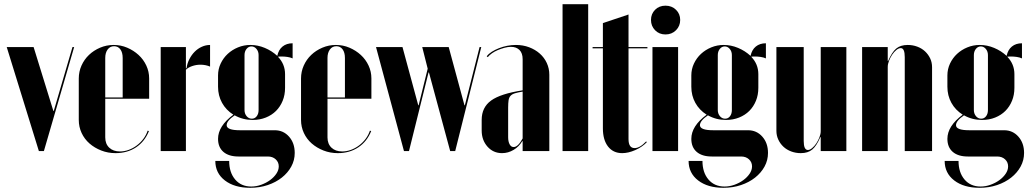

<svg xmlns="http://www.w3.org/2000/svg" viewBox="-20 -719 4895 914"><path d="M189 0H165L12 -495H140L234 -191H236L325 -495H333Z M355 -345Q355 -378 368 -407Q381 -436 403.5 -457.5Q426 -479 456.5 -492Q487 -505 521 -505Q555 -505 585.5 -492Q616 -479 639.5 -457.5Q663 -436 676.5 -407Q690 -378 690 -346V-249H481V-65Q481 -34 500 -16Q519 2 551 2Q572 2 592.5 -5.5Q613 -13 631 -26.5Q649 -40 662.5 -58Q676 -76 683 -97L689 -95Q669 -45 627.5 -17.5Q586 10 530 10Q494 10 462 -2.5Q430 -15 406 -36Q382 -57 368.5 -86Q355 -115 355 -148ZM564 -255V-443Q564 -469 553 -484Q542 -499 523 -499Q504 -499 492.5 -483.5Q481 -468 481 -443V-255Z M865 -495V-394H868Q871 -417 881.5 -437.5Q892 -458 907 -473Q922 -488 941 -496.5Q960 -505 980 -505V-402Q959 -411 934 -411Q914 -411 895 -404.5Q876 -398 865 -387V0H745V-495Z M1171 175Q1096 175 1050.5 140Q1005 105 1005 47H1071Q1071 102 1099.5 135.5Q1128 169 1176 169Q1200 169 1223.5 160.5Q1247 152 1265.5 138.5Q1284 125 1295.5 108Q1307 91 1307 73Q1307 53 1292.5 39.5Q1278 26 1255 26H1115Q1069 26 1043.5 4Q1018 -18 1018 -58Q1018 -119 1091 -173Q1056 -195 1037 -229.5Q1018 -264 1018 -306V-360Q1018 -390 1030.5 -416.5Q1043 -443 1064 -462.5Q1085 -482 1113 -493.5Q1141 -505 1172 -505Q1207 -505 1240.5 -491Q1274 -477 1300 -453Q1306 -482 1325 -497.5Q1344 -513 1373 -513V-441Q1362 -446 1348 -448Q1334 -450 1322 -450Q1317 -450 1312.5 -450Q1308 -450 1303 -449Q1337 -414 1337 -366V-301Q1337 -267 1325.5 -239Q1314 -211 1294 -191Q1274 -171 1245.5 -159.5Q1217 -148 1183 -148Q1136 -148 1097 -170Q1059 -144 1059 -123Q1059 -99 1122 -99H1288Q1329 -99 1356 -68.5Q1383 -38 1383 9Q1383 44 1366.5 74Q1350 104 1321.5 126.5Q1293 149 1254.5 162Q1216 175 1171 175ZM1144 -195Q1144 -178 1154 -166Q1164 -154 1179 -154Q1193 -154 1202 -165.5Q1211 -177 1211 -195V-457Q1211 -474 1201 -486Q1191 -498 1177 -498Q1163 -498 1153.5 -486Q1144 -474 1144 -457Z M1413 -345Q1413 -378 1426 -407Q1439 -436 1461.5 -457.5Q1484 -479 1514.5 -492Q1545 -505 1579 -505Q1613 -505 1643.5 -492Q1674 -479 1697.5 -457.5Q1721 -436 1734.5 -407Q1748 -378 1748 -346V-249H1539V-65Q1539 -34 1558 -16Q1577 2 1609 2Q1630 2 1650.5 -5.5Q1671 -13 1689 -26.5Q1707 -40 1720.5 -58Q1734 -76 1741 -97L1747 -95Q1727 -45 1685.5 -17.5Q1644 10 1588 10Q1552 10 1520 -2.5Q1488 -15 1464 -36Q1440 -57 1426.5 -86Q1413 -115 1413 -148ZM1622 -255V-443Q1622 -469 1611 -484Q1600 -499 1581 -499Q1562 -499 1550.5 -483.5Q1539 -468 1539 -443V-255Z M1770 -495H1896L1971 -218H1973L2016 -392L1990 -495H2116L2191 -218H2193L2263 -495H2271L2147 0H2123L2022 -374H2020L1927 0H1903Z M2273 -148Q2273 -208 2318 -240.5Q2363 -273 2468 -289V-437Q2468 -466 2453 -481Q2438 -496 2412 -496Q2398 -496 2381.5 -491.5Q2365 -487 2349.5 -480.5Q2334 -474 2321.5 -465Q2309 -456 2302 -447L2297 -451Q2306 -463 2321 -472.5Q2336 -482 2355 -489.5Q2374 -497 2394.5 -501Q2415 -505 2436 -505Q2470 -505 2499 -494Q2528 -483 2549.5 -464Q2571 -445 2583 -419Q2595 -393 2595 -363V0H2468V-47H2466Q2451 -21 2425 -5.5Q2399 10 2370 10Q2328 10 2300.5 -21Q2273 -52 2273 -98ZM2425 -19Q2446 -19 2468 -60V-283Q2445 -279 2431.5 -275Q2418 -271 2410.5 -263Q2403 -255 2401 -241.5Q2399 -228 2399 -207V-66Q2399 -45 2406 -32Q2413 -19 2425 -19Z M2658 -699H2780V0H2658Z M2942 10Q2899 10 2874.5 -21.5Q2850 -53 2850 -108V-489H2801V-495H2850V-609L2972 -650V-495H3062V-489H2972V-57Q2972 -14 3001 -14Q3026 -14 3056 -46L3059 -42Q3037 -19 3004 -4.5Q2971 10 2942 10Z M3079 -624Q3079 -653 3098.5 -672.5Q3118 -692 3148 -692Q3178 -692 3198 -672.5Q3218 -653 3218 -624Q3218 -595 3198 -575Q3178 -555 3148 -555Q3118 -555 3098.5 -575Q3079 -595 3079 -624ZM3208 -495V0H3086V-495Z M3424 175Q3349 175 3303.5 140Q3258 105 3258 47H3324Q3324 102 3352.5 135.5Q3381 169 3429 169Q3453 169 3476.5 160.5Q3500 152 3518.5 138.5Q3537 125 3548.5 108Q3560 91 3560 73Q3560 53 3545.5 39.5Q3531 26 3508 26H3368Q3322 26 3296.5 4Q3271 -18 3271 -58Q3271 -119 3344 -173Q3309 -195 3290 -229.5Q3271 -264 3271 -306V-360Q3271 -390 3283.5 -416.5Q3296 -443 3317 -462.5Q3338 -482 3366 -493.5Q3394 -505 3425 -505Q3460 -505 3493.5 -491Q3527 -477 3553 -453Q3559 -482 3578 -497.5Q3597 -513 3626 -513V-441Q3615 -446 3601 -448Q3587 -450 3575 -450Q3570 -450 3565.5 -450Q3561 -450 3556 -449Q3590 -414 3590 -366V-301Q3590 -267 3578.5 -239Q3567 -211 3547 -191Q3527 -171 3498.5 -159.5Q3470 -148 3436 -148Q3389 -148 3350 -170Q3312 -144 3312 -123Q3312 -99 3375 -99H3541Q3582 -99 3609 -68.5Q3636 -38 3636 9Q3636 44 3619.5 74Q3603 104 3574.5 126.5Q3546 149 3507.5 162Q3469 175 3424 175ZM3397 -195Q3397 -178 3407 -166Q3417 -154 3432 -154Q3446 -154 3455 -165.5Q3464 -177 3464 -195V-457Q3464 -474 3454 -486Q3444 -498 3430 -498Q3416 -498 3406.5 -486Q3397 -474 3397 -457Z M3885 -66Q3867 -24 3846.5 -7Q3826 10 3792 10Q3768 10 3746.5 2Q3725 -6 3709.5 -20.5Q3694 -35 3685 -54.5Q3676 -74 3676 -96V-495H3806V-48Q3806 -5 3826 -5Q3835 -5 3846 -14Q3857 -23 3866 -36.5Q3875 -50 3881 -65.5Q3887 -81 3887 -95V-495H4009V0H3887V-66Z M4208 -429Q4226 -471 4246.5 -488Q4267 -505 4301 -505Q4325 -505 4346.5 -497Q4368 -489 4383.5 -474.5Q4399 -460 4408 -441Q4417 -422 4417 -399V0H4287V-447Q4287 -490 4268 -490Q4258 -490 4247 -481Q4236 -472 4227 -458.5Q4218 -445 4212 -429.5Q4206 -414 4206 -400V0H4084V-495H4206V-429Z M4643 175Q4568 175 4522.5 140Q4477 105 4477 47H4543Q4543 102 4571.5 135.5Q4600 169 4648 169Q4672 169 4695.5 160.5Q4719 152 4737.5 138.5Q4756 125 4767.5 108Q4779 91 4779 73Q4779 53 4764.5 39.5Q4750 26 4727 26H4587Q4541 26 4515.5 4Q4490 -18 4490 -58Q4490 -119 4563 -173Q4528 -195 4509 -229.5Q4490 -264 4490 -306V-360Q4490 -390 4502.5 -416.5Q4515 -443 4536 -462.5Q4557 -482 4585 -493.5Q4613 -505 4644 -505Q4679 -505 4712.5 -491Q4746 -477 4772 -453Q4778 -482 4797 -497.5Q4816 -513 4845 -513V-441Q4834 -446 4820 -448Q4806 -450 4794 -450Q4789 -450 4784.5 -450Q4780 -450 4775 -449Q4809 -414 4809 -366V-301Q4809 -267 4797.5 -239Q4786 -211 4766 -191Q4746 -171 4717.5 -159.5Q4689 -148 4655 -148Q4608 -148 4569 -170Q4531 -144 4531 -123Q4531 -99 4594 -99H4760Q4801 -99 4828 -68.5Q4855 -38 4855 9Q4855 44 4838.5 74Q4822 104 4793.5 126.5Q4765 149 4726.5 162Q4688 175 4643 175ZM4616 -195Q4616 -178 4626 -166Q4636 -154 4651 -154Q4665 -154 4674 -165.5Q4683 -177 4683 -195V-457Q4683 -474 4673 -486Q4663 -498 4649 -498Q4635 -498 4625.5 -486Q4616 -474 4616 -457Z"/></svg>

Font: Moniqa Black Display
Style: Regular
Weight: 900
Designer: Rajesh Rajput
Foundry: Rajesh Rajput
Version: Version 1.000